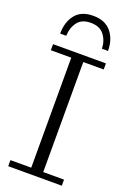

<svg xmlns="http://www.w3.org/2000/svg" viewBox="-168 -950 675 1007"><g transform="rotate(20 169.0 -447.0)"><path d="M19 0V-34H135V-648H21V-682H316V-648H202V-34H318V0ZM37 -747Q37 -811 69.5 -852.5Q102 -894 169 -894Q236 -894 270 -852.5Q304 -811 304 -747H270Q269 -791 244.5 -823Q220 -855 169 -855Q119 -855 95.5 -823Q72 -791 71 -747Z"/></g></svg>

Font: Montagu Slab 144pt Light
Style: Regular
Weight: 300
Designer: Florian Karsten
Foundry: Florian Karsten
Version: Version 1.000